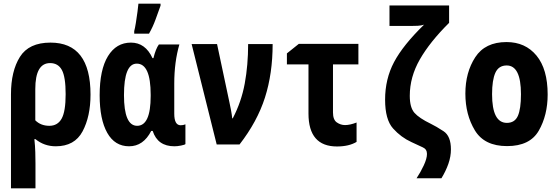

<svg xmlns="http://www.w3.org/2000/svg" viewBox="-20 -790 3040 1050"><path d="M40 240H174V104Q174 76 173 42Q172 8 168 -29H174Q222 10 285 10Q388 10 431.5 -71.5Q475 -153 475 -273Q475 -557 256 -557Q138 -557 89 -479Q40 -401 40 -274ZM250 -102Q203 -102 173 -132V-303Q173 -445 254 -445Q298 -445 318.5 -407Q339 -369 339 -275Q339 -180 317 -141Q295 -102 250 -102Z M686 10Q764 10 807 -74H815Q842 10 934 10Q950 10 970 6Q990 2 994 -2V-110Q982 -105 968 -105Q933 -105 933 -168V-333Q933 -451 961 -547H849Q832 -524 819 -472H814Q775 -557 696 -557Q616 -557 570.5 -483Q525 -409 525 -269Q525 -137 566.5 -63.5Q608 10 686 10ZM730 -102Q658 -102 658 -270Q658 -442 728 -442Q804 -442 804 -272V-265Q804 -102 730 -102ZM714 -606H795Q816 -643 830.5 -683Q845 -723 858 -759V-770H737Q736 -757 732 -726.5Q728 -696 723 -665Q718 -634 714 -620Z M1165 0H1290Q1387 -125 1429 -256.5Q1471 -388 1471 -549H1337Q1337 -434 1318.5 -333.5Q1300 -233 1253 -143H1250Q1248 -163 1243 -189.5Q1238 -216 1235 -229L1167 -549H1028Z M1823 11Q1888 11 1930 -14V-120Q1894 -106 1867 -106Q1843 -106 1822 -120.5Q1801 -135 1801 -175V-438H1940V-550H1614L1549 -498V-438H1667V-169Q1667 11 1823 11Z M2258 185H2394Q2418 146 2432 106Q2446 66 2446 27Q2446 -46 2405.5 -72.5Q2365 -99 2336 -113Q2272 -144 2246.5 -173Q2221 -202 2221 -266Q2221 -369 2276 -465Q2331 -561 2436 -665V-760H2110V-648H2225Q2247 -648 2265 -649Q2283 -650 2299 -655Q2184 -543 2135 -450.5Q2086 -358 2086 -245Q2086 -136 2129.5 -87.5Q2173 -39 2230 -13Q2270 6 2292.5 16Q2315 26 2315 52Q2315 77 2297.5 114.5Q2280 152 2258 185Z M2753 9Q2878 9 2926.5 -75.5Q2975 -160 2975 -273Q2975 -412 2914 -486Q2853 -560 2750 -560Q2633 -560 2579 -477Q2525 -394 2525 -278Q2525 -163 2577 -77Q2629 9 2753 9ZM2752 -118Q2671 -118 2671 -275Q2671 -352 2689 -392Q2707 -432 2751 -432Q2829 -432 2829 -275Q2829 -194 2812 -156Q2795 -118 2752 -118Z"/></svg>

Font: Noto Sans Mono Condensed Extra
Style: Regular
Weight: 800
Width: 3
Designer: Monotype Design Team
Foundry: Monotype Imaging Inc.
Version: Version 1.900